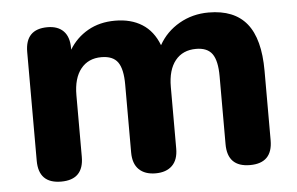

<svg xmlns="http://www.w3.org/2000/svg" viewBox="-42 -560 972 628"><g transform="rotate(-5 444.0 -246.5)"><path d="M135 8Q61 8 61 -67V-424Q61 -499 134 -499Q168 -499 186.5 -480Q205 -461 205 -424V-419Q228 -457 266.5 -479Q305 -501 356 -501Q408 -501 444.5 -478Q481 -455 499 -408Q523 -451 566.5 -476Q610 -501 663 -501Q747 -501 788 -450.5Q829 -400 829 -295V-67Q829 8 755 8Q681 8 681 -67V-290Q681 -341 665 -363.5Q649 -386 612 -386Q568 -386 543.5 -355.5Q519 -325 519 -269V-67Q519 -30 499.5 -11Q480 8 445 8Q410 8 390.5 -11Q371 -30 371 -67V-290Q371 -341 355 -363.5Q339 -386 301 -386Q258 -386 233.5 -355.5Q209 -325 209 -269V-67Q209 8 135 8Z"/></g></svg>

Font: Chiron GoRound TC
Style: Bold
Weight: 700
Designer: Ryoko NISHIZUKA 西塚涼子 (kana, bopomofo & ideographs); Paul D. Hunt (Latin, Greek & Cyrillic); Sandoll Communications 산돌커뮤니
Foundry: Adobe
Version: Version 1.000;hotconv 1.1.1;makeotfexe 2.6.0